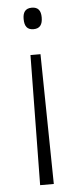

<svg xmlns="http://www.w3.org/2000/svg" viewBox="-53 -564 321 783"><g transform="rotate(-5 107.5 -172.0)"><path d="M145 -491C145 -519 134 -534 108 -534C80 -534 71 -516 71 -491C71 -461 82 -446 108 -446C134 -446 145 -462 145 -491ZM86 -342 79 190H135L127 -342Z"/></g></svg>

Font: Noto Sans Armenian Condensed ExtraLight
Style: Regular
Weight: 200
Width: 3
Designer: Monotype Design Team
Foundry: Monotype Imaging Inc.
Version: Version 2.008